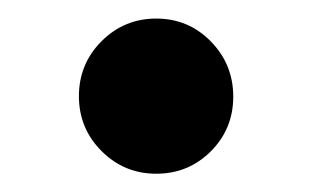

<svg xmlns="http://www.w3.org/2000/svg" viewBox="-20 -174 340 209"><path d="M150.1 15.1Q115.2 15.1 90.6 -9.5Q65.9 -34.2 65.9 -69.3Q65.9 -104.5 90.6 -129.2Q115.2 -153.8 150.1 -153.8Q185.1 -153.8 209.5 -128.9Q233.9 -104 233.9 -68.8Q233.9 -33.7 209.5 -9.3Q185.1 15.1 150.1 15.1Z"/></svg>

Font: SourceSerifPro-Bold
Style: Bold
Weight: 700
Designer: Frank Grießhammer
Foundry: Adobe Systems Incorporated
Version: Version 1.014;PS Version 1.0;hotconv 1.0.73;makeotf.lib2.5.5